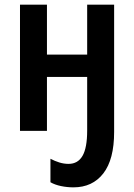

<svg xmlns="http://www.w3.org/2000/svg" viewBox="-20 -563 575 826"><path d="M471 5Q471 123 424.5 183Q378 243 296 243Q269 243 242.5 237.5Q216 232 197 221V120Q216 130 235.5 136Q255 142 275 142Q315 142 335 107.5Q355 73 355 -1V-232H182V0H66V-543H182V-328H355V-543H471Z"/></svg>

Font: Noto Sans Condensed SemiBold
Style: Regular
Weight: 600
Width: 3
Designer: Monotype Design Team
Foundry: Monotype Imaging Inc.
Version: Version 2.013; ttfautohint (v1.8.4.7-5d5b)